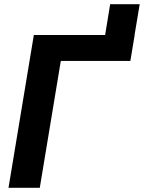

<svg xmlns="http://www.w3.org/2000/svg" viewBox="-20 -894 685 914"><path d="M621.1 -727.5 600.6 -604H269.5L169.4 0H20.5L141.1 -727.5H480.5L504.4 -874H645L620.6 -727.5Z"/></svg>

Font: Inter
Style: Bold Italic
Weight: 700
Italic angle: -9.39999°
Designer: Rasmus Andersson
Foundry: rsms
Version: Version 4.001;git-9221beed3